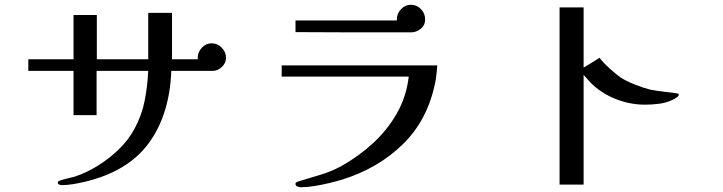

<svg xmlns="http://www.w3.org/2000/svg" viewBox="-20 -767 3040 807"><path d="M930 -524Q930 -502 912.5 -485.5Q895 -469 873 -469H700Q693 -285 605 -165Q517 -45 333 -2Q311 3 287 7Q263 11 240 11Q236 11 229.5 9Q223 7 223 1Q223 -4 227 -6Q231 -8 235 -9Q249 -14 263.5 -17Q278 -20 292 -24Q342 -40 390.5 -70Q439 -100 479.5 -139.5Q520 -179 545 -225Q576 -282 588 -343.5Q600 -405 603 -469H386V-283H289V-469H99V-518H289V-704H387V-518H603V-713H703V-518H812Q811 -520 811 -524Q811 -548 828.5 -566.5Q846 -585 870 -585Q894 -585 912 -566.5Q930 -548 930 -524Z M1818 -492Q1816 -473 1814.5 -455Q1813 -437 1809 -419Q1777 -262 1673.5 -161Q1570 -60 1421 -13Q1398 -6 1365.5 2Q1333 10 1301 15Q1269 20 1245 20Q1239 20 1230.5 17Q1222 14 1222 6Q1222 1 1227 -1.5Q1232 -4 1236 -5Q1281 -19 1325.5 -32Q1370 -45 1413 -68Q1485 -108 1546 -163.5Q1607 -219 1647.5 -289.5Q1688 -360 1698 -445H1164V-492ZM1767 -686Q1767 -661 1748.5 -646Q1730 -631 1707 -631Q1586 -631 1465 -631Q1344 -631 1222 -632V-681H1648Q1648 -682 1648 -683.5Q1648 -685 1648 -686Q1648 -710 1665.5 -728.5Q1683 -747 1707 -747Q1732 -747 1749.5 -728.5Q1767 -710 1767 -686Z M2833 -369Q2833 -363 2823 -356.5Q2813 -350 2808 -348Q2782 -335 2751 -331Q2720 -327 2691 -327Q2627 -327 2565 -352Q2503 -377 2459 -423Q2452 -431 2446 -438Q2440 -445 2433 -452V9H2332V-736H2433V-483Q2450 -493 2467 -503.5Q2484 -514 2500 -524Q2515 -504 2542 -479.5Q2569 -455 2589 -441Q2614 -425 2650 -411Q2686 -397 2714 -390Q2741 -385 2768 -382Q2795 -379 2822 -375Q2825 -375 2829 -374Q2833 -373 2833 -369Z"/></svg>

Font: Kaisei Opti Medium
Style: Regular
Weight: 500
Designer: Font-Kai, 金井和夫
Foundry: KAZUO KANAI
Version: Version 5.003